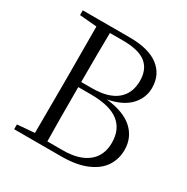

<svg xmlns="http://www.w3.org/2000/svg" viewBox="-164 -869 990 1014"><g transform="rotate(30 331.0 -362.5)"><path d="M577 -553Q577 -491 533 -444.5Q489 -398 400 -381Q509 -369 562 -320Q615 -271 615 -196Q615 -141 586.5 -97Q558 -53 496.5 -26.5Q435 0 341 0H55V-29L160 -38L161 -337V-392L160 -687L55 -696V-725H341Q458 -725 517.5 -679Q577 -633 577 -553ZM239 -32H333Q431 -32 484.5 -74.5Q538 -117 538 -196Q538 -278 483 -320Q428 -362 313 -362H237Q237 -132 239 -32ZM237 -393H302Q401 -393 452 -434.5Q503 -476 503 -553Q503 -622 459.5 -657.5Q416 -693 319 -693H239Q237 -596 237 -393Z"/></g></svg>

Font: GL-CurulMinamoto Light
Style: Regular
Weight: 300
Designer: Eunice (kana); Ryoko NISHIZUKA 西塚涼子 (ideographs); Frank Grießhammer (Latin, Greek & Cyrillic); Wenlong ZHANG
Foundry: Gutenberg Labo; Adobe
Version: Version 1.002